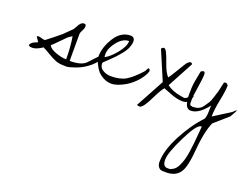

<svg xmlns="http://www.w3.org/2000/svg" viewBox="-121 -555 1611 1225"><g transform="rotate(20 684.5 57.5)"><path d="M65.4 -100.6H75.2Q87.9 -109.4 125.5 -140.1Q163.1 -170.9 167.5 -174.3Q171.9 -177.7 223.6 -229.5Q227.5 -234.4 235.4 -250Q252 -285.2 274.4 -285.2Q288.1 -285.2 288.1 -271Q288.1 -256.8 278.3 -239.3Q268.6 -221.7 268.6 -211.9V-29.3Q348.6 -29.3 377.9 -60.5Q389.6 -72.3 410.6 -95.7Q431.6 -119.1 454.1 -136.7V-127Q454.1 -92.8 412.1 -57.1Q370.1 -21.5 324.2 -4.9Q278.3 11.7 260.7 11.7Q243.2 11.7 236.3 10.7Q210 10.7 186.5 1.5Q163.1 -7.8 132.3 -26.4Q101.6 -44.9 83 -53.7Q42 -26.4 16.1 -26.4Q-9.8 -26.4 -9.8 -37.1Q-9.8 -42 -0.5 -51.8Q8.8 -61.5 39.1 -72.3L20.5 -100.6Q15.6 -104.5 21.5 -106.9Q27.3 -109.4 30.3 -109.4L46.9 -105.5Q64.5 -100.6 65.4 -100.6ZM121.1 -82Q131.8 -60.5 171.9 -45.9Q211.9 -31.2 244.1 -31.2Q244.1 -116.2 232.4 -183.6Q210.9 -170.9 205.1 -165.5Q199.2 -160.2 164.1 -124Q128.9 -87.9 121.1 -82Z M432.6 -102.5Q431.6 -111.3 431.6 -119.1Q431.6 -181.6 473.1 -248Q514.6 -314.5 580.1 -314.5Q592.8 -314.5 600.6 -307.1Q608.4 -299.8 608.4 -282.7Q608.4 -265.6 599.1 -242.7Q589.8 -219.7 570.8 -196.3Q551.8 -172.9 538.1 -158.2Q524.4 -143.6 499.5 -120.1Q474.6 -96.7 469.7 -91.8Q468.8 -84 468.8 -83Q468.8 -56.6 494.1 -42Q519.5 -27.3 546.9 -27.3Q612.3 -27.3 650.9 -50.8Q689.5 -74.2 740.2 -129.9Q748 -139.6 749.5 -145.5Q751 -151.4 759.8 -158.2Q769.5 -154.3 769.5 -139.6Q759.8 -109.4 730.5 -74.7Q701.2 -40 661.1 -15.6Q605.5 16.6 566.9 16.6Q528.3 16.6 492.2 -9.8Q456.1 -36.1 432.6 -102.5ZM582 -278.3Q540 -278.3 503.9 -233.4Q467.8 -188.5 467.8 -147.5Q467.8 -133.8 469.7 -127.9Q505.9 -147.5 543.9 -194.8Q582 -242.2 582 -278.3Z M1089.8 -88.9Q1079.1 -33.2 1034.2 -33.2Q996.1 -33.2 950.2 -51.3Q904.3 -69.3 896.5 -72.3Q877.9 -50.8 854 -1Q830.1 48.8 814 70.3Q797.9 91.8 787.1 91.8Q776.4 91.8 768.6 86.9L873 -105.5L789.1 -302.7Q798.8 -313.5 807.1 -313.5Q815.4 -313.5 825.7 -294.4Q835.9 -275.4 854.5 -222.2Q873 -168.9 895.5 -145.5Q906.2 -158.2 936.5 -209Q969.7 -264.6 973.6 -269Q977.5 -273.4 981.4 -276.9Q985.4 -280.3 990.2 -283.2Q1002 -290 1009.8 -276.4L915 -99.6Q952.1 -71.3 1010.7 -61.5Q1029.3 -58.6 1032.2 -58.1Q1035.2 -57.6 1035.2 -57.6Q1045.9 -57.6 1061.5 -73.2Q1077.1 -88.9 1089.8 -88.9Z M1094.7 -259.8Q1106.4 -259.8 1105.5 -235.8Q1104.5 -211.9 1094.7 -147.9Q1085 -84 1085 -72.3V-44.9Q1085 -33.2 1086.4 -32.2Q1087.9 -31.2 1089.8 -27.3Q1091.8 -23.4 1095.2 -24.4Q1098.6 -25.4 1103 -22.9Q1107.4 -20.5 1114.3 -23.4Q1153.3 -23.4 1175.8 -56.6Q1188.5 -74.2 1196.8 -87.9Q1205.1 -101.6 1213.4 -129.4Q1221.7 -157.2 1225.1 -167.5Q1228.5 -177.7 1234.4 -207L1241.2 -236.3Q1246.1 -239.3 1253.4 -239.3Q1260.7 -239.3 1269.5 -227.5V-223.6Q1269.5 -190.4 1255.4 -121.6Q1241.2 -52.7 1241.2 -5.9Q1252 -13.7 1301.3 -43.9Q1350.6 -74.2 1356.9 -79.6Q1363.3 -85 1371.1 -92.8Q1378.9 -100.6 1378.9 -96.7Q1378.9 -90.8 1353.5 -47.9Q1348.6 -43 1306.2 -6.3Q1263.7 30.3 1259.8 34.2Q1228.5 101.6 1216.8 250Q1212.9 298.8 1201.2 343.8Q1178.7 428.7 1091.8 428.7Q1081.1 428.7 1064.9 428.2Q1048.8 427.7 1038.1 414.6Q1027.3 401.4 1027.3 380.9Q1027.3 301.8 1082 197.3Q1136.7 92.8 1204.1 22.5Q1212.9 2.9 1212.9 -28.3Q1212.9 -59.6 1213.9 -70.3Q1156.2 4.9 1102.5 4.9Q1101.6 4.9 1100.6 4.9Q1057.6 4.9 1057.6 -92.8Q1057.6 -100.6 1058.6 -134.3Q1059.6 -168 1077.1 -251Q1078.1 -252.9 1085 -256.3Q1091.8 -259.8 1094.7 -259.8ZM1088.9 400.4Q1090.8 400.4 1101.1 400.4Q1111.3 400.4 1127.9 389.6Q1144.5 378.9 1155.8 356.4Q1167 334 1174.3 309.6Q1181.6 285.2 1186.5 250Q1191.4 214.8 1194.3 189.5Q1197.3 164.1 1199.7 128.4Q1202.1 92.8 1204.1 77.1Q1203.1 77.1 1202.1 76.2H1200.2Q1170.9 76.2 1113.8 191.9Q1056.6 307.6 1056.6 354Q1056.6 400.4 1088.9 400.4Z"/></g></svg>

Font: Dawning of a New Day
Style: Regular
Weight: 400
Designer: Kimberly Geswein
Foundry: Kimberly Geswein
Version: Version 1.002 2010